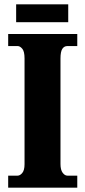

<svg xmlns="http://www.w3.org/2000/svg" viewBox="-20 -872 395 892"><path d="M18 0V-56H62Q73 -56 83.5 -68.5Q94 -81 94 -109V-601Q94 -633 83.5 -645.5Q73 -658 62 -658H18V-714H339V-658H293Q278 -658 269.5 -645Q261 -632 261 -600V-110Q261 -83 271 -69.5Q281 -56 293 -56H339V0ZM55 -769V-852H297V-769Z"/></svg>

Font: Noto Serif Bengali ExtraCondensed Black
Style: Regular
Weight: 900
Width: 2
Designer: Juan Bruce, Universal Thirst, Indian Type Foundry and the Monotype Design Team.
Foundry: Monotype Imaging Inc.
Version: Version 2.003; ttfautohint (v1.8.4.7-5d5b)